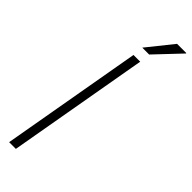

<svg xmlns="http://www.w3.org/2000/svg" viewBox="-303 -919 928 928"><g transform="rotate(45 161.5 -455.0)"><path d="M22 0 149 -723H195L68 0ZM154 -778 260 -910H323V-907L201 -778Z"/></g></svg>

Font: Archivo SemiCondensed Thin
Style: Italic
Weight: 250
Width: 4
Italic angle: -10°
Designer: Hector Gatti
Foundry: Omnibus-Type
Version: Version 2.001